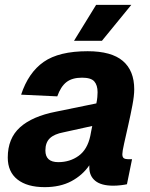

<svg xmlns="http://www.w3.org/2000/svg" viewBox="-20 -759 619 791"><path d="M348 -69Q348 -74 348 -78Q320 -37 274 -12.5Q228 12 164 12Q92 12 52 -19.5Q12 -51 12 -110Q12 -189 62.5 -234.5Q113 -280 211 -299L377 -333Q380 -347 381 -359Q382 -371 382 -379Q382 -408 368.5 -423.5Q355 -439 318 -439Q277 -439 253.5 -420.5Q230 -402 216 -362L67 -369Q97 -460 160 -504Q223 -548 341 -548Q439 -548 486 -508Q533 -468 533 -391Q533 -365 525.5 -325.5Q518 -286 508.5 -244Q499 -202 491.5 -168.5Q484 -135 484 -124Q484 -111 490.5 -107Q497 -103 509 -103H524L503 0Q495 2 478.5 4Q462 6 447 6Q397 6 372.5 -14Q348 -34 348 -69ZM167 -139Q167 -91 220 -91Q268 -91 304 -117Q340 -143 352 -199Q353 -207 355.5 -217.5Q358 -228 360 -240L242 -214Q204 -207 185.5 -189.5Q167 -172 167 -139ZM285 -591 376 -739H521L400 -591Z"/></svg>

Font: Geist
Style: Bold Italic
Weight: 700
Italic angle: -12°
Designer: Basement.studio, Andrés Briganti, Mateo Zaragoza
Foundry: Basement.studio, Vercel, Andrés Briganti, Guido Ferreyra, Mateo Zaragoza
Version: Version 1.500; ttfautohint (v1.8.4.7-5d5b)